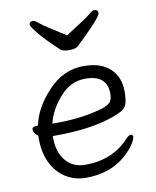

<svg xmlns="http://www.w3.org/2000/svg" viewBox="-84 -794 711 876"><g transform="rotate(-10 271.5 -355.5)"><path d="M244 18Q193 18 151.5 -7.5Q110 -33 86 -81Q62 -129 62 -195V-209Q41 -225 41 -241Q41 -254 60 -254L69 -255Q84 -334 155 -410Q226 -486 319 -486Q381 -486 418 -464Q485 -425 485 -340Q485 -306 479.5 -286Q474 -266 454 -253.5Q434 -241 389 -227Q289 -196 140 -196H127V-186Q127 -121 160.5 -81Q194 -41 251 -41Q377 -41 455 -125Q468 -140 478 -140Q488 -140 488 -129.5Q488 -119 473.5 -96Q459 -73 429 -46Q356 18 244 18ZM135 -252H155Q267 -252 362 -278Q398 -289 408.5 -302Q419 -315 419 -341Q419 -428 318 -428Q249 -428 199 -370.5Q149 -313 135 -252ZM230 -578Q160 -644 135.5 -676Q111 -708 111 -713Q111 -729 129 -729Q137 -729 152 -716Q167 -703 201.5 -681.5Q236 -660 271 -637Q306 -660 340 -681.5Q374 -703 389 -716Q404 -729 412 -729Q430 -729 430 -712.5Q430 -696 344 -612Q324 -593 312 -581Q300 -569 270.5 -569Q241 -569 230 -578Z"/></g></svg>

Font: LXGW WenKai TC
Style: Regular
Weight: 400
Designer: LXGW / Fontworks Inc.
Foundry: LXGW / Fontworks Inc.
Version: Version 1.330